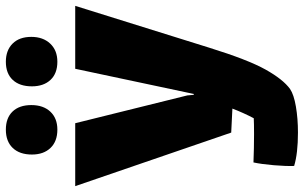

<svg xmlns="http://www.w3.org/2000/svg" viewBox="-212 -578 1038 656"><g transform="rotate(-90 307.0 -250.0)"><path d="M615 -512 472 -54Q431 78 397.5 138Q364 198 331 222Q312 235 271 242Q230 249 182 249Q111 249 68 236Q67 208 70.5 166.5Q74 125 80 97Q130 99 177 99Q213 99 231 98Q249 64 264 25L182 21L-1 -512H214L309 -129L311 -107H314L400 -512ZM192 -573Q152 -573 129.5 -596.5Q107 -620 107 -660Q107 -702 129.5 -725.5Q152 -749 192 -749Q232 -749 254 -726Q276 -703 276 -662Q276 -621 253.5 -597Q231 -573 192 -573ZM424 -573Q384 -573 362 -596.5Q340 -620 340 -660Q340 -702 362 -725.5Q384 -749 424 -749Q463 -749 486 -726Q509 -703 509 -662Q509 -622 486 -597.5Q463 -573 424 -573Z"/></g></svg>

Font: Lalezar
Style: Bold
Weight: 700
Designer: Borna Izadpanah
Foundry: Borna Izadpanah
Version: Version 1.003;January 24, 2021;FontCreator 13.0.0.2683 64-bi